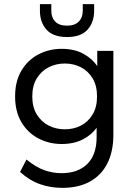

<svg xmlns="http://www.w3.org/2000/svg" viewBox="-20 -716 647 928"><path d="M281 192Q224 192 173 174Q122 156 77 115L108 55Q153 92 194 106.5Q235 121 277 121Q357 121 402 76.5Q447 32 447 -53V-99Q424 -65 381 -42.5Q338 -20 278 -20Q217 -20 165.5 -47Q114 -74 83.5 -125.5Q53 -177 53 -250Q53 -323 83.5 -374.5Q114 -426 165.5 -453Q217 -480 278 -480Q340 -480 384 -455.5Q428 -431 450 -396V-470H528V-65Q528 17 498.5 74.5Q469 132 414 162Q359 192 281 192ZM293 -91Q336 -91 371 -109Q406 -127 427.5 -162.5Q449 -198 449 -250Q449 -302 427.5 -337.5Q406 -373 371 -391Q336 -409 293 -409Q251 -409 215.5 -391Q180 -373 158 -337.5Q136 -302 136 -250Q136 -198 158 -162.5Q180 -127 215.5 -109Q251 -91 293 -91ZM304 -537Q237 -537 205 -572.5Q173 -608 173 -664V-696H228V-664Q228 -631 247 -611.5Q266 -592 304 -592Q341 -592 360.5 -611.5Q380 -631 380 -664V-696H435V-664Q435 -608 403 -572.5Q371 -537 304 -537Z"/></svg>

Font: Gantari
Style: Regular
Weight: 400
Designer: Anugrah Pasau
Foundry: Lafontype
Version: Version 1.000; ttfautohint (v1.8.3)